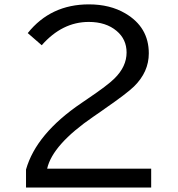

<svg xmlns="http://www.w3.org/2000/svg" viewBox="-20 -820 800 865"><path d="M97.2 24.9V-56.2Q143.1 -217.8 347.2 -356L375 -375Q465.3 -436 495.6 -466.3Q550.3 -520 550.3 -583.5Q550.3 -643.1 505.4 -680.7Q457.5 -721.2 379.9 -721.2Q260.3 -721.2 168 -616.2L105 -670.9Q208.5 -800.3 380.4 -800.3Q475.6 -800.3 544.4 -759.8Q650.4 -697.8 650.4 -579.6Q650.4 -495.6 583.5 -430.2Q551.3 -398.9 452.6 -330.6L436 -318.8L401.4 -294.9Q216.8 -168.5 192.4 -60.1H661.1V24.9Z"/></svg>

Font: BIZ UDPGothic
Style: Regular
Weight: 400
Designer: TypeBank Co., Ltd.
Foundry: Morisawa Inc.
Version: Version 1.051